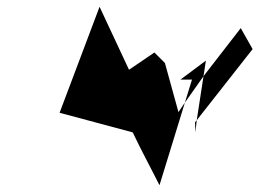

<svg xmlns="http://www.w3.org/2000/svg" viewBox="-20 -735 766 567"><path d="M156 -402 372 -344C397 -291 425 -240 451 -188L526 -432L507 -404L467 -549L436 -580L361 -529L274 -715ZM513 -500H547L526 -432L581 -510L588 -556ZM581 -510 561 -380 726 -590 691 -652ZM556 -374 557 -344 561 -380Z"/></svg>

Font: bitstorm
Style: excnobl
Weight: 400
Version: Version 0.2